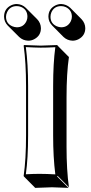

<svg xmlns="http://www.w3.org/2000/svg" viewBox="-23 -871 450 951"><path d="M216.8 -788.1Q216.8 -827.6 252.4 -844.7Q266.1 -851.1 279.8 -851.1Q305.7 -850.1 324.7 -832.5L380.9 -775.9Q398.9 -756.8 399.4 -731.4Q399.4 -694.3 365.2 -676.3Q351.1 -669.4 336.4 -669.4Q310.1 -670.4 291.5 -688L235.4 -744.6Q217.3 -763.2 216.8 -788.1ZM-2.9 -788.1Q-2.9 -827.6 32.2 -844.7Q45.9 -851.1 60.1 -851.1Q86.4 -850.1 104.5 -832.5L161.1 -775.9Q179.2 -756.8 179.7 -731.4Q179.7 -693.8 145.5 -676.3Q131.8 -669.4 116.7 -669.4Q90.3 -670.4 71.8 -688L15.1 -744.6Q-2.4 -763.2 -2.9 -788.1ZM106 -444.8Q106 -559.6 94.2 -645L96.2 -647.9Q97.7 -647.9 178.2 -645L261.2 -647.9L262.2 -645L318.4 -588.4Q306.6 -507.8 306.6 -388.7V-143.6Q306.6 -28.8 318.4 56.6L262.2 0L259.8 2.9L316.4 59.6Q314.9 59.6 234.4 56.6L151.4 59.6L95.2 2.9L94.2 0Q106 -81.5 106 -200.2ZM116.2 -444.8V-200.2Q116.2 -87.4 105 -7.8Q149.4 -10.3 178.2 -9.8Q207 -9.8 251 -7.3Q240.2 -91.8 240.2 -200.2V-444.8Q240.2 -558.1 251 -637.2Q206.5 -634.8 178 -635Q149.4 -635.3 105 -637.7Q116.2 -552.7 116.2 -444.8ZM6.8 -788.1Q6.8 -754.4 38.1 -740.7Q48.8 -736.3 60.1 -735.8Q94.2 -735.8 108.4 -767.1Q112.8 -777.8 112.8 -788.1Q112.8 -822.8 82 -836.4Q71.3 -840.8 60.1 -840.8Q25.4 -840.8 11.7 -809.6Q6.8 -798.8 6.8 -788.1ZM227.1 -788.1Q227.1 -754.4 258.3 -740.7Q269 -736.3 279.8 -735.8Q312.5 -735.8 327.6 -765.6Q333 -776.9 333 -788.1Q333 -821.3 302.7 -835.9Q291.5 -840.8 279.8 -840.8Q245.1 -840.8 231.4 -809.6Q227.1 -798.8 227.1 -788.1Z"/></svg>

Font: Linux Biolinum Shadow O
Style: Bold
Weight: 700
Designer: Philipp H. Poll
Foundry: Philipp H. Poll
Version: Version 0.9.2